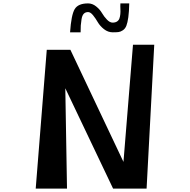

<svg xmlns="http://www.w3.org/2000/svg" viewBox="-20 -1109 1117 1129"><path d="M454 -919H392Q399 -1021 419 -1055Q439 -1089 498 -1089Q523 -1089 545 -1071.5Q567 -1054 579.5 -1032.5Q592 -1011 609 -993.5Q626 -976 642 -976Q658 -976 668 -982.5Q678 -989 682 -1000Q686 -1011 687.5 -1025.5Q689 -1040 688 -1056Q687 -1072 688 -1089H740Q739 -1040 734.5 -1007.5Q730 -975 723 -957.5Q716 -940 702.5 -931Q689 -922 677 -920.5Q665 -919 643 -919Q615 -919 591.5 -937.5Q568 -956 555 -978.5Q542 -1001 527 -1019.5Q512 -1038 498 -1038Q482 -1038 472.5 -1028Q463 -1018 459.5 -996Q456 -974 455 -959.5Q454 -945 454 -919ZM190 0 255 -816H394L706 -157L762 -846H887L842 0H645L364 -590L374 0Z"/></svg>

Font: OpenDyslexic
Style: Regular
Weight: 400
Designer: Abbie Gonzalez
Version: Version 0.920;hotconv 1.0.109;makeotfexe 2.5.65596